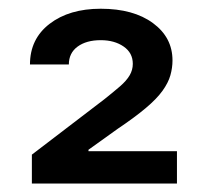

<svg xmlns="http://www.w3.org/2000/svg" viewBox="-20 -860 478 444"><path d="M53.7 -435.5V-502.4L221.2 -630.4Q242.7 -647.5 257.6 -660.4Q272.5 -673.3 279.8 -685.8Q287.1 -698.2 287.1 -712.4Q287.1 -737.8 265.9 -752.4Q244.6 -767.1 212.9 -767.1Q179.7 -767.1 159.4 -752.2Q139.2 -737.3 139.2 -710.9H49.3Q49.3 -770 94.7 -804.9Q140.1 -839.8 212.9 -839.8Q288.6 -839.8 333.7 -806.6Q378.9 -773.4 378.9 -720.2Q378.9 -703.1 374 -685.8Q369.1 -668.5 355.7 -649.9Q342.3 -631.3 317.1 -610.1Q292 -588.9 252 -562L184.6 -513.7V-510.3H389.2V-435.5Z"/></svg>

Font: Inter 17pt Medium
Style: Regular
Weight: 500
Version: Version 4.001;git-66647c0bb